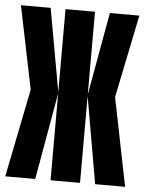

<svg xmlns="http://www.w3.org/2000/svg" viewBox="-52 -756 604 798"><g transform="rotate(5 250.0 -357.0)"><path d="M0 0 74 -368 3 -714H127L189 -368V-714H312V-368L374 -714H497L426 -368L500 0H375L312 -362V0H189V-362L125 0Z"/></g></svg>

Font: Noto Sans Mono Condensed Extra
Style: Regular
Weight: 800
Width: 3
Designer: Monotype Design Team
Foundry: Monotype Imaging Inc.
Version: Version 1.900